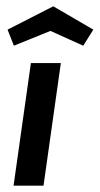

<svg xmlns="http://www.w3.org/2000/svg" viewBox="-20 -589 316 609"><path d="M23 0 78 -389H173L118 0ZM24 -444 4 -495 149 -569 276 -495 244 -444 140 -491Z"/></svg>

Font: Neutral Grotesk
Style: Italic
Weight: 400
Italic angle: -8°
Designer: Nawras Khrais
Foundry: Nawras Khrais
Version: Version 1.000